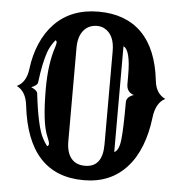

<svg xmlns="http://www.w3.org/2000/svg" viewBox="-54 -808 821 870"><g transform="rotate(5 357.0 -373.5)"><path d="M358.4 9.8Q105.5 9.8 69.3 -304.7Q62 -368.7 19.5 -389.2Q62 -409.2 69.6 -471.4Q77.1 -533.7 100.1 -587.2Q123 -640.6 159.7 -678.7Q235.4 -756.8 359.4 -756.8Q483.4 -756.8 556.2 -684.1Q628.9 -611.3 645 -467.8Q651.4 -409.2 694.8 -389.2Q652.3 -368.2 644.3 -298.6Q636.2 -229 613.3 -170.4Q590.3 -111.8 553.7 -71.8Q480 9.8 358.4 9.8ZM358.4 -55.7Q438.5 -55.7 438.5 -159.7V-584.5Q438.5 -659.2 391.6 -684.1Q376.5 -691.9 358.4 -691.9Q320.3 -691.9 297.1 -664.1Q273.9 -636.2 273.9 -584.5V-159.7Q273.9 -109.4 295.7 -82.5Q317.4 -55.7 358.4 -55.7ZM518.1 -358.9Q518.1 -383.3 551.3 -394.5Q518.1 -404.8 518.1 -441.4V-481Q518.1 -596.2 485.4 -610.4V-129.4Q507.3 -138.2 512.7 -190.4Q518.1 -239.7 518.1 -358.9ZM180.2 -129.4Q187.5 -132.3 187.5 -139.6Q187.5 -150.4 177.2 -173.3Q151.4 -232.4 151.4 -389.2Q151.4 -503.4 178.7 -583.5Q182.1 -595.7 182.1 -602.1Q182.1 -608.4 175.8 -610.4Q152.8 -581.5 143.1 -553.2Q125 -501.5 114.3 -413.1Q112.8 -400.4 85.4 -389.2Q112.8 -377 114.3 -364.3Q131.8 -212.9 159.2 -162.1Q168.5 -144 180.2 -129.4Z"/></g></svg>

Font: Rye
Style: Regular
Weight: 400
Designer: Nicole Fally
Foundry: Nicole Fally
Version: Version 1.001